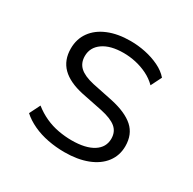

<svg xmlns="http://www.w3.org/2000/svg" viewBox="-119 -619 753 749"><g transform="rotate(30 257.5 -244.5)"><path d="M258 8Q220 8 183.5 1Q147 -6 116 -20.5Q85 -35 63 -55L87 -103Q112 -83 140.5 -70Q169 -57 199.5 -51.5Q230 -46 259 -46Q322 -46 356.5 -68Q391 -90 391 -129Q391 -160 369.5 -178Q348 -196 301 -206L207 -225Q142 -239 110 -271Q78 -303 78 -355Q78 -398 101 -430Q124 -462 166.5 -479.5Q209 -497 266 -497Q300 -497 333.5 -490Q367 -483 396 -469Q425 -455 443 -434L419 -386Q399 -406 373.5 -418.5Q348 -431 320.5 -437Q293 -443 266 -443Q207 -443 173.5 -419.5Q140 -396 140 -357Q140 -326 160 -307.5Q180 -289 224 -279L316 -260Q385 -245 419 -214.5Q453 -184 453 -131Q453 -89 429 -57.5Q405 -26 361 -9Q317 8 258 8Z"/></g></svg>

Font: Nunito Sans 10pt Light
Style: Regular
Weight: 300
Designer: Vernon Adams
Foundry: Vernon Adams
Version: Version 3.101;gftools[0.9.27]